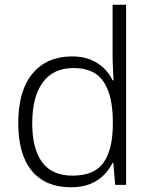

<svg xmlns="http://www.w3.org/2000/svg" viewBox="-20 -780 639 810"><path d="M279 10Q172 10 114.5 -59Q57 -128 57 -261Q57 -398 117.5 -470Q178 -542 284 -542Q329 -542 362 -528.5Q395 -515 418.5 -492Q442 -469 455 -441H459Q458 -464 456.5 -493Q455 -522 455 -545V-760H512V0H466L458 -93H455Q441 -65 418 -41.5Q395 -18 361 -4Q327 10 279 10ZM286 -39Q379 -39 417.5 -95Q456 -151 456 -257V-266Q456 -376 417.5 -434.5Q379 -493 290 -493Q205 -493 160.5 -432.5Q116 -372 116 -260Q116 -152 158 -95.5Q200 -39 286 -39Z"/></svg>

Font: Noto Sans Khmer Light
Style: Regular
Weight: 300
Version: Version 2.003